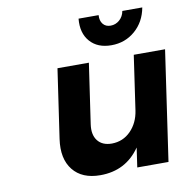

<svg xmlns="http://www.w3.org/2000/svg" viewBox="-84 -838 913 926"><g transform="rotate(-10 373.0 -375.0)"><path d="M169.9 -200.2 219.2 -538.1H373L330.1 -244.1Q322.8 -193.4 345.7 -164.1Q368.7 -134.8 415 -134.8Q469.7 -135.3 507.6 -173.8Q545.4 -212.4 554.2 -272L592.8 -538.1H746.1L668 0H515.1L528.8 -95.2Q459 5.9 334 5.9Q244.6 5.9 200.4 -49.6Q156.2 -105 169.9 -200.2ZM360.8 -755.9H459Q457 -729 470.2 -712.4Q483.4 -695.8 507.8 -695.8Q532.2 -695.8 551.3 -712.4Q570.3 -729 575.2 -755.9H672.9Q660.2 -686.5 611.3 -644.3Q562.5 -602.1 495.1 -602.1Q427.7 -602.1 390.9 -644Q354 -686 360.8 -755.9Z"/></g></svg>

Font: Trueno SemiBold
Style: Italic
Weight: 600
Designer: Julieta Ulanovsky
Foundry: Julieta Ulanovsky
Version: Version 3.001b | FøM Fix